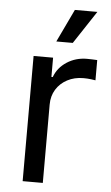

<svg xmlns="http://www.w3.org/2000/svg" viewBox="-54 -798 484 834"><g transform="rotate(5 188.0 -380.5)"><path d="M77.1 0V-545.9H162.1V-461.9H168Q183.1 -503.4 221.9 -528.6Q260.7 -553.7 309.6 -553.7Q319.3 -553.7 332.8 -553.2Q346.2 -552.7 354 -552.2V-463.9Q350.1 -464.8 334.5 -466.8Q318.8 -468.8 301.3 -468.8Q262.2 -468.8 231.2 -452.4Q200.2 -436 182.6 -407.5Q165 -378.9 165 -341.8V0ZM169.9 -617.2 238.3 -760.7H336.4L241.7 -617.2Z"/></g></svg>

Font: Adwaita Sans
Style: Regular
Weight: 400
Designer: Rasmus Andersson
Foundry: rsms
Version: Version 4.001;git-9221beed3